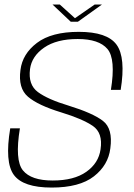

<svg xmlns="http://www.w3.org/2000/svg" viewBox="-20 -820 588 844"><path d="M291 -724.5H322.5L428 -800H396L309.5 -740L243 -800H211ZM207 4.5Q329.5 4.5 392.8 -44.8Q456 -94 465 -168Q477 -254.5 432.2 -288.8Q387.5 -323 282 -355.5Q190.5 -383 146.8 -415.2Q103 -447.5 112 -516.5Q119.5 -573 174.2 -610.8Q229 -648.5 321.5 -648.5Q415 -648.5 452.2 -604.8Q489.5 -561 467.5 -425H510.5Q533.5 -567.5 492.2 -623.8Q451 -680 326.5 -680Q206.5 -680 142.5 -631.5Q78.5 -583 70 -512.5Q59 -432.5 103 -394.8Q147 -357 250.5 -325.5Q342 -297.5 387.5 -266.8Q433 -236 422 -163.5Q413.5 -103 359.5 -64.8Q305.5 -26.5 211.5 -26.5Q117 -26.5 80.8 -71Q44.5 -115.5 67.5 -256H25Q0 -106.5 41 -51Q82 4.5 207 4.5Z"/></svg>

Font: Anybody UltraCondensed Thin ExtraLight
Style: Italic
Weight: 250
Italic angle: -10°
Version: Version 1.111